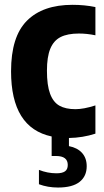

<svg xmlns="http://www.w3.org/2000/svg" viewBox="-20 -576 441 816"><path d="M179.5 -275.5Q179.5 -213.5 192.8 -177.8Q206 -142 232.2 -127Q258.5 -112 300.5 -112Q336 -112 385.5 -128V-8Q331.5 9.5 273 10.5V45Q309 52 328.8 74Q348.5 96 348.5 130.5Q348.5 173 318.2 197Q288 221 226.5 221Q183 221 145.5 207V146Q182 160.5 220 160.5Q244.5 160.5 256.2 152.2Q268 144 268 125Q268 87 218 87H199.5V4Q27 -32.5 27 -273Q27 -420.5 94.5 -488Q162 -555.5 288 -555.5Q339.5 -555.5 385.5 -546V-426Q349.5 -433.5 315.5 -433.5Q267 -433.5 237.5 -418.5Q208 -403.5 193.8 -369Q179.5 -334.5 179.5 -275.5Z"/></svg>

Font: Encode Sans Condensed
Style: Bold
Weight: 700
Width: 3
Designer: Multiple Designers
Foundry: Impallari Type
Version: Version 2.000